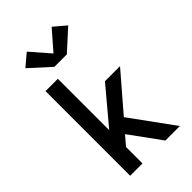

<svg xmlns="http://www.w3.org/2000/svg" viewBox="-290 -1084 1179 1179"><g transform="rotate(-45 300.0 -494.0)"><path d="M102 0V-735H209V-289L403 -520H534L329 -282L534 0H408L278 -179L260 -203L209 -143V0ZM354 -802H246L114 -922L192 -988L300 -864L408 -988L486 -922Z"/></g></svg>

Font: Iosevka Custom SmBdEx
Style: Regular
Weight: 600
Width: 7
Monospace: yes
Designer: Belleve Invis
Foundry: Belleve Invis
Version: Version 11.2.4; ttfautohint (v1.8.4)